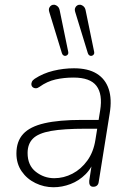

<svg xmlns="http://www.w3.org/2000/svg" viewBox="-20 -779 554 807"><path d="M205 8Q165 8 129 -9.5Q93 -27 71 -59Q49 -91 49 -134Q49 -185 77.5 -216Q106 -247 167 -261Q228 -275 324 -275H405L399 -238H340Q247 -238 194 -228.5Q141 -219 118.5 -196.5Q96 -174 96 -136Q96 -84 130.5 -57Q165 -30 208 -30Q248 -30 284.5 -49Q321 -68 347 -104Q373 -140 381 -191L401 -315Q412 -383 385.5 -418Q359 -453 289 -453Q249 -453 213.5 -445Q178 -437 146 -414Q138 -408 130.5 -408Q123 -408 118 -412Q113 -416 112 -422Q111 -428 114 -435Q117 -442 126 -448Q161 -471 204 -481.5Q247 -492 291 -492Q350 -492 386.5 -469.5Q423 -447 437 -404.5Q451 -362 441 -302L395 -15Q394 -5 388 0.5Q382 6 372 6Q362 6 358 -1Q354 -8 355 -19L370 -116H380Q367 -74 339.5 -46.5Q312 -19 276.5 -5.5Q241 8 205 8ZM349 -556 296 -729Q293 -739 296 -746Q299 -753 305 -756.5Q311 -760 318 -759Q325 -758 331.5 -752Q338 -746 340 -735L376 -560Q377 -554 374 -550Q371 -546 366 -544.5Q361 -543 356 -546Q351 -549 349 -556ZM240 -556 187 -729Q184 -739 187 -746Q190 -753 196 -756.5Q202 -760 209 -759Q216 -758 222.5 -752Q229 -746 231 -735L267 -560Q268 -554 265 -550Q262 -546 257 -544.5Q252 -543 247 -546Q242 -549 240 -556Z"/></svg>

Font: Nunito ExtraLight
Style: Italic
Weight: 200
Italic angle: -9°
Designer: Vernon Adams
Foundry: Vernon Adams
Version: Version 3.602